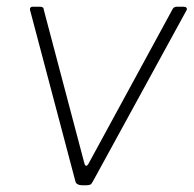

<svg xmlns="http://www.w3.org/2000/svg" viewBox="-20 -550 575 570"><path d="M526 -530Q531 -530 533.5 -527Q536 -524 534 -520L255 -10Q252 -4 248 -2Q244 0 237 0H223Q216 0 210.5 -3Q205 -6 204 -11L69 -521Q68 -530 77 -530H99Q104 -530 107 -528Q110 -526 110 -521L230 -67Q235 -47 246 -70L493 -524Q497 -530 504 -530H526Z"/></svg>

Font: Libre Franklin Thin Thin
Style: Italic
Weight: 250
Italic angle: -8°
Version: Version 3.000